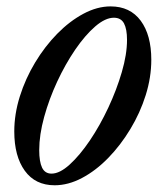

<svg xmlns="http://www.w3.org/2000/svg" viewBox="-20 -554 504 585"><path d="M146.5 10.5Q87.5 10.5 55.5 -33.8Q23.5 -78 23.5 -153.5Q23.5 -206.5 40.5 -260.5Q57.5 -314.5 87 -363.5Q116.5 -412.5 154.2 -451Q192 -489.5 234 -512Q276 -534.5 317 -534.5Q376.5 -534.5 408.8 -490.8Q441 -447 441 -372Q441 -318.5 424 -264.2Q407 -210 377.2 -160.8Q347.5 -111.5 309.8 -72.8Q272 -34 230 -11.8Q188 10.5 146.5 10.5ZM137 -25Q162 -25 192.5 -52.8Q223 -80.5 253.8 -126Q284.5 -171.5 310 -226Q335.5 -280.5 351.2 -334.5Q367 -388.5 367 -432.5Q367 -465.5 357.8 -482.8Q348.5 -500 327 -500Q301 -500 270.2 -473.5Q239.5 -447 209.2 -402.8Q179 -358.5 154.2 -305.2Q129.5 -252 114.5 -197.5Q99.5 -143 99.5 -96.5Q99.5 -61.5 108.2 -43.2Q117 -25 137 -25Z"/></svg>

Font: Libre Caslon Condensed
Style: Italic
Weight: 400
Italic angle: -22.583°
Designer: Pablo Impallari, Rodrigo Fuenzalida, Katja Schimmel, Ertekin Erdin
Foundry: Pablo Impallari, Rodrigo Fuenzalida
Version: Version 2.000;gftools[0.9.33]